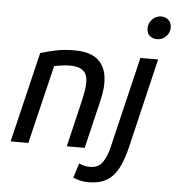

<svg xmlns="http://www.w3.org/2000/svg" viewBox="-61 -816 969 1059"><g transform="rotate(5 423.0 -286.0)"><path d="M21 0 141 -500Q178 -511 224 -521Q270 -531 328 -531Q411 -531 453.5 -497.5Q496 -464 505 -404.5Q514 -345 495 -268L431 0H332L391 -249Q401 -290 406 -325.5Q411 -361 405.5 -388Q400 -415 377.5 -430Q355 -445 311 -445Q289 -445 267 -442Q245 -439 224 -435L119 0ZM468 187Q442 187 420.5 181.5Q399 176 383 169L408 88Q423 95 437 98.5Q451 102 469 102Q515 102 538.5 68.5Q562 35 574 -19L694 -521H792L674 -24Q657 46 632.5 93Q608 140 568.5 163.5Q529 187 468 187ZM776 -632Q752 -632 735.5 -646Q719 -660 719 -687Q719 -708 729.5 -724.5Q740 -741 755.5 -750Q771 -759 789 -759Q812 -759 829 -744Q846 -729 846 -702Q846 -682 835.5 -665.5Q825 -649 809.5 -640.5Q794 -632 776 -632Z"/></g></svg>

Font: Ubuntu Sans Medium
Style: Italic
Weight: 500
Italic angle: -13.5°
Designer: Dalton Maag Ltd
Foundry: Dalton Maag Ltd
Version: Version 1.006